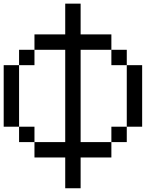

<svg xmlns="http://www.w3.org/2000/svg" viewBox="-20 -853 873 1040"><path d="M0 -166.7V-500H83.3V-166.7ZM750 -166.7H666.7V-500H750ZM166.7 -166.7V-83.3H83.3V-166.7ZM166.7 -83.3H333.3V-583.3H166.7V-666.7H333.3V-833.3H416.7V-666.7H583.3V-583.3H416.7V-83.3H583.3V0H416.7V166.7H333.3V0H166.7ZM166.7 -583.3V-500H83.3V-583.3ZM666.7 -166.7V-83.3H583.3V-166.7ZM666.7 -583.3V-500H583.3V-583.3Z"/></svg>

Font: Galmuri11 Regular
Style: Regular
Weight: 400
Designer: Minseo Lee (Quiple)
Version: Version 2.356;hotconv 1.1.0;makeotfexe 2.6.0 DEVELOPMENT